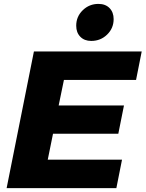

<svg xmlns="http://www.w3.org/2000/svg" viewBox="-20 -965 747 985"><path d="M678 -555H308L281 -424H616L587 -279H252L225 -146H606L577 0H14L154 -701H707ZM563 -867Q563 -820 529.5 -787.5Q496 -755 448 -755Q413 -755 392 -776.5Q371 -798 371 -833Q371 -880 404.5 -912.5Q438 -945 485 -945Q521 -945 542 -923.5Q563 -902 563 -867Z"/></svg>

Font: Gontserrat
Style: Bold Italic
Weight: 700
Italic angle: -11.3°
Designer: Julieta Ulanovsky
Foundry: Julieta Ulanovsky
Version: Version 6.001